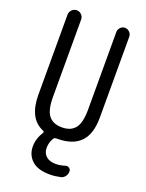

<svg xmlns="http://www.w3.org/2000/svg" viewBox="-173 -812 846 1115"><g transform="rotate(20 250.0 -255.0)"><path d="M155.3 -6.8Q60.5 -46.9 59.6 -190.4V-688.5Q59.6 -705.1 72.3 -717.8Q85 -730.5 102.1 -730.5Q119.1 -730.5 131.3 -717.8Q143.6 -705.1 143.6 -688.5V-210Q143.6 -128.9 170.4 -95.2Q197.3 -61.5 252 -61.5Q306.6 -61.5 333.5 -95.2Q360.4 -128.9 360.4 -210V-690.4Q360.4 -706.1 372.1 -718.3Q383.8 -730.5 399.9 -730.5Q416 -730.5 428.2 -718.3Q440.4 -706.1 440.4 -690.4V-190.4Q440.4 -87.9 392.6 -39.1Q344.7 9.8 250 9.8H244.1Q232.4 9.8 226.6 19.5Q210 48.8 210 80.1Q210 112.3 231.4 131.3Q252.9 150.4 290 150.4Q319.3 150.4 348.6 140.6Q360.4 136.7 371.1 144Q381.8 151.4 381.8 164.1Q381.8 180.7 372.1 194.3Q362.3 208 346.7 211.9Q311.5 219.7 280.3 219.7Q204.1 219.7 168 185.5Q131.8 151.4 131.8 99.6Q131.8 51.8 160.2 6.8Q166 -2.9 155.3 -6.8Z"/></g></svg>

Font: Rounded-X Mgen+ 1m regular
Style: Regular
Weight: 400
Designer: [Source Han Sans]
Ryoko NISHIZUKA  (kana & ideographs); Paul D. Hunt (Latin, Greek & Cyrillic); Wenlong ZHANG  (bopomofo
Version: Version 1.059.20150602